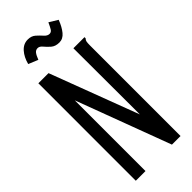

<svg xmlns="http://www.w3.org/2000/svg" viewBox="-259 -832 868 868"><g transform="rotate(-45 175.0 -398.5)"><path d="M31 -623H96L256 -199L255 -623H326V-616Q320 -610 318.5 -602.5Q317 -595 317 -579V0H262L93 -452V0H31ZM258 -786 299 -761Q286 -727 269 -706.5Q252 -686 229 -686Q204 -686 189 -699Q174 -712 163.5 -725Q153 -738 141 -738Q129 -738 121.5 -728.5Q114 -719 106 -698L60 -717Q69 -752 89 -774.5Q109 -797 137 -797Q160 -797 174.5 -784Q189 -771 200.5 -758Q212 -745 225 -745Q236 -745 242.5 -755.5Q249 -766 258 -786Z"/></g></svg>

Font: Inconsolata ExtraCondensed Medium
Style: Regular
Weight: 500
Width: 2
Monospace: yes
Designer: Raph Levien, Cyreal, Brenton Simpson
Foundry: Raph Levien, Cyreal, Google
Version: Version 3.001; ttfautohint (v1.8.2.53-6de2)